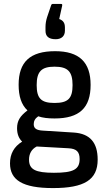

<svg xmlns="http://www.w3.org/2000/svg" viewBox="-20 -762 549 979"><path d="M264 -562C293 -562 311 -578 311 -605V-622C311 -645 302 -658 282 -665L297 -733C298 -739 297 -742 291 -742H251C246 -742 243 -741 241 -736L220 -674C215 -658 212 -642 212 -624V-605C212 -578 227 -562 264 -562ZM258 -158C385 -158 442 -212 442 -329C442 -445 384 -501 261 -501C133 -501 75 -446 75 -330C75 -271 89 -228 120 -199C82 -170 67 -146 67 -108C67 -77 77 -55 93 -40C51 -14 31 23 31 71C31 156 95 197 250 197C410 197 478 155 478 52C478 -35 439 -80 358 -86L198 -96C166 -98 152 -107 152 -129C152 -145 159 -158 175 -169C198 -161 226 -158 258 -158ZM258 -237C190 -237 167 -260 167 -328C167 -397 191 -422 258 -422C326 -422 350 -397 350 -328C350 -260 327 -237 258 -237ZM255 119C160 119 128 102 128 52C128 23 140 -1 167 -15L329 -6C370 -4 386 12 386 49C386 102 354 119 255 119Z"/></svg>

Font: Sofia Sans Cond SemiBold
Style: Regular
Weight: 600
Width: 3
Designer: Botio Nikoltchev, Ani Petrova
Foundry: lettersoup
Version: Version 4.100